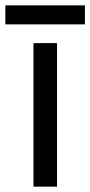

<svg xmlns="http://www.w3.org/2000/svg" viewBox="-40 -697 337 717"><path d="M173 0H85V-536H173ZM277 -677V-606H-20V-677Z"/></svg>

Font: Noto Sans Sora Sompeng
Style: Regular
Weight: 400
Designer: Monotype Design Team. David Williams.
Foundry: Monotype Imaging Inc.
Version: Version 2.101